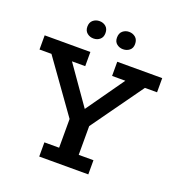

<svg xmlns="http://www.w3.org/2000/svg" viewBox="-134 -856 898 967"><g transform="rotate(20 315.0 -372.5)"><path d="M183 0V-76H262V-230L64 -507H0V-583H245V-507H174L329 -286H304L460 -507H389V-583H630V-507H565L367 -230V-76H446V0ZM236 -652Q216 -652 201.5 -664Q187 -676 187 -698Q187 -721 201.5 -733Q216 -745 236 -745Q256 -745 270 -733Q284 -721 284 -698Q284 -676 270 -664Q256 -652 236 -652ZM394 -652Q375 -652 360.5 -663.5Q346 -675 346 -697Q346 -721 360.5 -733Q375 -745 394 -745Q414 -745 428.5 -733Q443 -721 443 -697Q443 -675 428.5 -663.5Q414 -652 394 -652Z"/></g></svg>

Font: Rokkitt SemiBold Medium
Style: Regular
Weight: 500
Version: Version 3.103